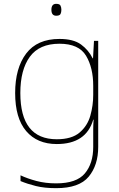

<svg xmlns="http://www.w3.org/2000/svg" viewBox="-20 -741 623 1001"><path d="M290 -513Q391 -513 428.5 -450.5Q466 -388 466 -294V-246Q466 -191 451 -138Q436 -85 395 -50Q354 -15 276 -15Q86 -15 86 -256Q86 -377 135.5 -445Q185 -513 290 -513ZM290 -538Q174 -538 116.5 -462Q59 -386 59 -256Q59 -125 116.5 -57.5Q174 10 276 10Q429 10 466 -117H468Q466 -88 466 -67Q466 -46 466 -17V25Q466 111 422.5 163Q379 215 273 215Q217 215 170 202.5Q123 190 87 173V203Q123 218 167.5 229Q212 240 273 240Q393 240 442.5 180Q492 120 492 25V-528H470L465 -437H463Q442 -480 402.5 -509Q363 -538 290 -538ZM273 -721Q248 -721 248 -690Q248 -659 273 -659Q291 -659 295.5 -668Q300 -677 300 -690Q300 -702 295.5 -711.5Q291 -721 273 -721Z"/></svg>

Font: Noto Sans UI Thin
Style: Regular
Weight: 250
Designer: Monotype Design Team
Foundry: Monotype Imaging Inc.
Version: Version 1.901